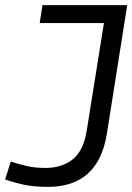

<svg xmlns="http://www.w3.org/2000/svg" viewBox="-47 -720 517 750"><path d="M-27 -19 -5 -89Q25 -79 57.5 -71.5Q90 -64 131 -64Q194 -64 236.5 -97Q279 -130 292 -211L359 -630H108L119 -700H450L370 -195Q336 10 140 10Q86 10 46.5 1.5Q7 -7 -27 -19Z"/></svg>

Font: Georama
Style: Italic
Weight: 400
Italic angle: -9°
Designer: Jean-Baptiste Levee
Foundry: Production Type
Version: Version 1.000